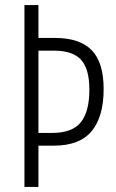

<svg xmlns="http://www.w3.org/2000/svg" viewBox="-20 -734 457 754"><path d="M387 -384Q387 -276 340 -219Q293 -162 191 -162H131V0H76V-714H131V-585H196Q293 -585 340 -537Q387 -489 387 -384ZM185 -212Q264 -212 297.5 -254Q331 -296 331 -382Q331 -463 298.5 -499Q266 -535 193 -535H131V-212Z"/></svg>

Font: Noto Sans Thai ExtCond Light
Style: Regular
Weight: 300
Width: 2
Designer: Monotype Design Team
Foundry: Monotype Imaging Inc.
Version: Version 2.002; ttfautohint (v1.8.4.7-5d5b)